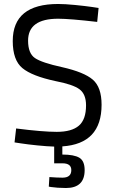

<svg xmlns="http://www.w3.org/2000/svg" viewBox="-20 -727 574 964"><path d="M405 127Q405 217 311 217Q291 217 269.5 215.5Q248 214 236 212L225 210L228 162Q267 165 294 165Q338 165 338 127Q338 93 294 93H252V9Q217 8 167.5 3Q118 -2 86 -7L53 -12L61 -82Q194 -65 265 -65Q340 -65 376 -96Q412 -127 412 -198Q412 -254 379.5 -278.5Q347 -303 258 -320Q141 -345 92.5 -385Q44 -425 44 -521Q44 -707 272 -707Q306 -707 357 -702Q408 -697 442 -692L475 -687L468 -617Q330 -633 272 -633Q121 -633 121 -523Q121 -459 155.5 -435.5Q190 -412 291 -390Q402 -365 446 -327Q490 -289 490 -201Q490 -5 293 8V49Q352 49 378.5 65Q405 81 405 127Z"/></svg>

Font: TitilliumText22L Rg
Style: Regular
Weight: 400
Designer: Campivisivi
Foundry: Campivisivi
Version: 1.000